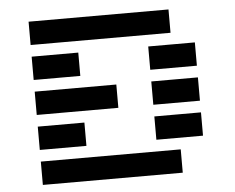

<svg xmlns="http://www.w3.org/2000/svg" viewBox="-50 -743 979 801"><g transform="rotate(-5 439.5 -342.0)"><path d="M97.7 0V-97.7H683.6V0ZM683.6 -683.6V-585.9H97.7V-683.6ZM97.7 -439.5V-537.1H293V-439.5ZM585.9 -439.5V-537.1H781.2V-439.5ZM439.5 -390.6V-293H97.7V-390.6ZM585.9 -293V-390.6H781.2V-293ZM97.7 -146.5V-244.1H293V-146.5ZM585.9 -146.5V-244.1H781.2V-146.5Z"/></g></svg>

Font: Trigram
Style: Regular
Weight: 400
Designer: GGBotNet
Foundry: GGBotNet
Version: 1.05